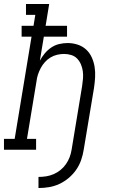

<svg xmlns="http://www.w3.org/2000/svg" viewBox="-50 -755 570 968"><path d="M144 193V137Q163 137 182.5 134Q202 131 220.5 123Q239 115 255 102Q271 89 282.5 72.5Q294 56 301 37.5Q308 19 311 0Q324 -80 337.5 -160.5Q351 -241 364 -321Q367 -340 368.5 -359Q370 -378 367.5 -396Q365 -414 358 -430.5Q351 -447 339 -459.5Q327 -472 309.5 -477.5Q292 -483 273 -483Q256 -483 238.5 -479Q221 -475 205 -465.5Q189 -456 176.5 -442Q164 -428 155.5 -412Q147 -396 141.5 -379.5Q136 -363 134 -345L86 -55H132V0H-30V-55H24L109 -570H59V-625H119L128 -680H81V-735H198L180 -625H288V-570H171L151 -449Q161 -468 175.5 -485.5Q190 -503 208.5 -515.5Q227 -528 248.5 -533Q270 -538 291 -538Q317 -538 341.5 -530Q366 -522 384 -505.5Q402 -489 412.5 -466Q423 -443 427 -417.5Q431 -392 429.5 -365.5Q428 -339 424 -312L372 0Q368 26 359 52Q350 78 334 101Q318 124 296 142.5Q274 161 249 172.5Q224 184 197.5 188.5Q171 193 144 193Z"/></svg>

Font: Iosevka Slab Light Oblique
Style: Regular
Weight: 300
Italic angle: -9°
Monospace: yes
Designer: Belleve Invis
Foundry: Belleve Invis
Version: Version 11.1.1; ttfautohint (v1.8.3)